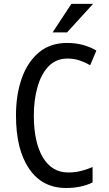

<svg xmlns="http://www.w3.org/2000/svg" viewBox="-20 -937 549 967"><path d="M319.8 -642.1Q263.2 -642.1 225.6 -604Q188 -565.4 169.4 -500.5Q150.4 -435.5 150.4 -355.5Q150.4 -221.2 195.8 -144.5Q241.2 -68.4 323.2 -68.4Q323.2 -68.4 323.2 -68.4Q356.9 -68.4 386.7 -75.7Q417 -83 444.8 -95.2L446.3 -95.7V-94.2V-19V-18.1H445.8Q390.1 9.8 313 9.8Q192.4 9.8 126.5 -87.4Q93.3 -136.2 76.7 -203.6Q60.5 -270.5 60.5 -356.4Q60.5 -459.5 89.4 -542Q118.2 -624 175.3 -672.4Q232.4 -720.7 317.9 -720.7H318.4Q399.9 -720.7 464.8 -682.6L465.3 -682.1L434.6 -609.4L434.1 -607.9L433.1 -608.9Q408.2 -623.5 379.9 -632.8Q351.6 -642.1 319.8 -642.1ZM339.4 -917.5H448.7L317.9 -773.9H245.1Z"/></svg>

Font: MAUL Condensed
Style: Condensed Regular
Weight: 400
Designer: MAUL
Version: Version 1.0; 2020; ttfautohint (v1.8.3)